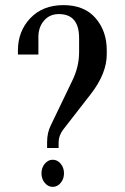

<svg xmlns="http://www.w3.org/2000/svg" viewBox="-20 -720 487 750"><path d="M289 -516V-571Q289 -665 210 -665Q174 -665 152 -639.5Q130 -614 130 -576V-507H50V-523Q50 -598 98.5 -649Q147 -700 228 -700Q309 -700 353 -649.5Q397 -599 397 -524V-508Q397 -433 335 -353L227 -214Q209 -190 209 -164V-142H164V-165Q164 -201 178 -229.5Q192 -258 261 -402Q289 -458 289 -516ZM155 -5.5Q142 -21 142 -43Q142 -65 155 -80.5Q168 -96 186 -96Q204 -96 217 -80.5Q230 -65 230 -43Q230 -21 217 -5.5Q204 10 186 10Q168 10 155 -5.5Z"/></svg>

Font: Trochut
Style: Regular
Weight: 400
Designer: Andreu Balius
Foundry: Andreu Balius
Version: Version 1.001